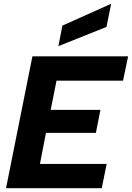

<svg xmlns="http://www.w3.org/2000/svg" viewBox="-20 -999 700 1019"><path d="M633 -571H280L249 -416H513L489 -294H224L192 -129H546L520 0H12L152 -700H660ZM570 -979 545 -856 290 -754 311 -863Z"/></svg>

Font: Albert Sans ExtraBold
Style: Italic
Weight: 800
Italic angle: -11.25°
Designer: Andreas Rasmussen
Foundry: a.Foundry
Version: Version 1.025